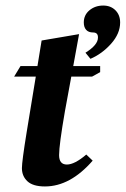

<svg xmlns="http://www.w3.org/2000/svg" viewBox="-20 -663 453 692"><path d="M59 -57Q59 -81 76 -186L109 -387H31L54 -425H115L130 -517L265 -540L244 -425H341V-403L312 -387H237L214 -262Q193 -141 193 -104Q193 -70 221 -70Q249 -70 291 -106L314 -84Q233 9 142 9Q99 9 79 -9.5Q59 -28 59 -57ZM333 -527V-529Q333 -546 315 -546Q299 -546 290.5 -555.5Q282 -565 282 -582Q282 -609 302.5 -626Q323 -643 352 -643Q379 -643 396 -626Q413 -609 413 -582Q413 -542 380.5 -505.5Q348 -469 306 -451L288 -473Q333 -501 333 -527Z"/></svg>

Font: Unna
Style: Bold Italic
Weight: 700
Italic angle: -8.05°
Designer: Jorge de Buen Unna
Foundry: Omnibus-Type
Version: Version 2.008